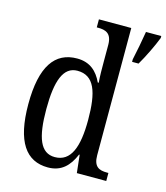

<svg xmlns="http://www.w3.org/2000/svg" viewBox="-114 -848 819 946"><g transform="rotate(15 295.5 -375.0)"><path d="M218 10C286 10 325 -29 351 -91H354L364 0H514V-41H506C467 -41 438 -52 438 -111V-760H273V-719H280C317 -719 350 -710 350 -650V-565C350 -529 350 -490 353 -458H348C324 -510 286 -546 220 -546C107 -546 45 -460 45 -267C45 -75 107 10 218 10ZM485 -613V-600H518C543 -642 575 -708 591 -750V-760H513C505 -711 495 -658 485 -613ZM238 -48C165 -48 137 -120 137 -266C137 -410 165 -488 237 -488C323 -488 350 -410 350 -267C350 -129 320 -48 238 -48Z"/></g></svg>

Font: Noto Serif Tamil Condensed
Style: Italic
Weight: 400
Width: 3
Italic angle: -12°
Designer: Indian Type Foundry, Tom Grace, and the Monotype Design Team
Foundry: Monotype Imaging Inc.
Version: Version 2.003